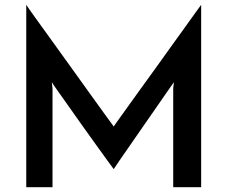

<svg xmlns="http://www.w3.org/2000/svg" viewBox="-20 -777 944 797"><path d="M89 -757Q98 -743 126.5 -703.5Q155 -664 192.5 -612Q230 -560 272 -501.5Q314 -443 351 -391.5Q388 -340 415.5 -302Q443 -264 452 -252Q455 -257 471 -279Q487 -301 510.5 -334Q534 -367 564 -408.5Q594 -450 625.5 -493.5Q657 -537 687.5 -580Q718 -623 744 -658.5Q770 -694 788.5 -720.5Q807 -747 815 -757V0H699V-406Q699 -414 700.5 -423Q702 -432 702 -436Q693 -424 673.5 -395.5Q654 -367 628.5 -330.5Q603 -294 575 -253.5Q547 -213 522 -177Q497 -141 478 -113.5Q459 -86 452 -75Q445 -84 424.5 -112.5Q404 -141 376.5 -179Q349 -217 318.5 -260Q288 -303 262 -340Q236 -377 217 -403.5Q198 -430 195 -436Q195 -432 196.5 -423Q198 -414 198 -406V0H89Z"/></svg>

Font: JosefinSans
Style: SemiBold
Weight: 600
Designer: Santiago Orozco
Foundry: Typemade
Version: Version 1.0 ; ttfautohint (v1.3)